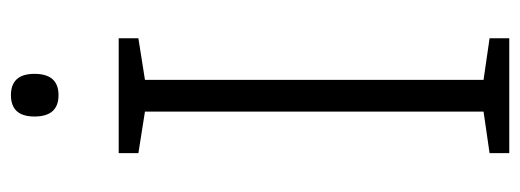

<svg xmlns="http://www.w3.org/2000/svg" viewBox="-320 -631 951 351"><g transform="rotate(-90 155.5 -455.5)"><path d="M261 0H51V-36L127 -47V-666L51 -678V-714H261V-678L185 -666V-47L261 -36ZM157 -911Q196 -911 196 -868Q196 -824 157 -824Q118 -824 118 -868Q118 -911 157 -911Z"/></g></svg>

Font: Noto Sans Gurmukhi UI Light
Style: Regular
Weight: 300
Designer: Jelle Bosma - Monotype Design Team
Foundry: Monotype Imaging Inc.
Version: Version 2.004; ttfautohint (v1.8.4.7-5d5b)